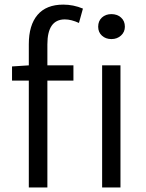

<svg xmlns="http://www.w3.org/2000/svg" viewBox="-20 -829 646 849"><path d="M107.4 -540V-633.8Q107.4 -717.8 146 -763.2Q184.6 -808.6 259.8 -808.6Q304.7 -808.6 346.7 -791L329.1 -727.5Q294.9 -743.2 266.6 -743.2Q189.5 -743.2 189.5 -632.8V-540H304.7V-472.7H189.5V0H107.4V-472.7H33.2V-535.2ZM431.6 0V-540H512.7V0ZM532.2 -710.9Q532.2 -687.5 515.1 -671.9Q498 -656.2 472.7 -656.2Q447.3 -656.2 430.7 -671.4Q414.1 -686.5 414.1 -710.9Q414.1 -736.3 430.7 -751.5Q447.3 -766.6 472.7 -766.6Q498 -766.6 515.1 -751.5Q532.2 -736.3 532.2 -710.9Z"/></svg>

Font: Gen Shin Gothic Normal
Style: Regular
Weight: 300
Designer: [Source Han Sans]
Ryoko NISHIZUKA  (kana & ideographs); Paul D. Hunt (Latin, Greek & Cyrillic); Wenlong ZHANG  (bopomofo
Version: Version 1.002.20150607